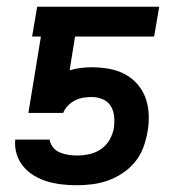

<svg xmlns="http://www.w3.org/2000/svg" viewBox="-20 -540 540 568"><path d="M208 8Q185 8 163 5.5Q141 3 120.5 -3Q100 -9 81.5 -20Q63 -31 49.5 -47Q36 -63 29.5 -83.5Q23 -104 25 -127H127V-126Q129 -114 137 -104Q145 -94 157 -89Q169 -84 182 -82Q195 -80 208 -80Q226 -80 244.5 -84Q263 -88 279 -99Q295 -110 304.5 -127Q314 -144 317 -162Q319 -179 317.5 -196Q316 -213 307.5 -226.5Q299 -240 283.5 -246.5Q268 -253 251 -253Q239 -253 226.5 -251Q214 -249 202 -243Q190 -237 180.5 -227Q171 -217 167 -206H64L101 -432H75L90 -520H451L436 -432H202L186 -332Q203 -337 219 -339Q235 -341 251 -341Q277 -341 302.5 -336.5Q328 -332 349.5 -320.5Q371 -309 387 -290.5Q403 -272 411 -249Q419 -226 420 -200Q421 -174 416 -148Q412 -125 403.5 -102.5Q395 -80 379.5 -61Q364 -42 343 -28Q322 -14 299.5 -6Q277 2 253.5 5Q230 8 208 8Z"/></svg>

Font: Iosevka Curly Semibold
Style: Italic
Weight: 600
Italic angle: -9°
Monospace: yes
Designer: Belleve Invis
Foundry: Belleve Invis
Version: Version 22.1.2; ttfautohint (v1.8.4)